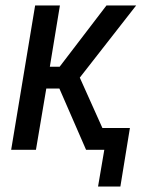

<svg xmlns="http://www.w3.org/2000/svg" viewBox="-20 -550 540 705"><path d="M340 135 363 0H296L198 -225H150L112 0H21L109 -530H200L163 -305H199L371 -530H480L273 -265L356 -80H457L422 135Z"/></svg>

Font: Iosevka Curly Medium Oblique
Style: Regular
Weight: 500
Italic angle: -9°
Monospace: yes
Designer: Belleve Invis
Foundry: Belleve Invis
Version: Version 11.1.0; ttfautohint (v1.8.3)